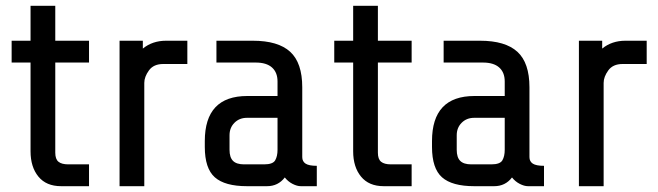

<svg xmlns="http://www.w3.org/2000/svg" viewBox="-20 -640 2263 660"><path d="M85 -120V-425H20V-500H85V-620H170V-500H286V-425H170V-115Q170 -93 181 -84Q192 -75 215 -75H286V0H190Q139 0 112 -33Q85 -66 85 -120Z M391 -500H471V-473Q504 -500 551 -500H624V-420H541Q508 -420 492 -398Q476 -376 476 -355V0H391Z M959 -30Q936 0 898 0H829Q753 0 718.5 -30.5Q684 -61 684 -135V-155Q684 -310 830 -310H934V-360Q934 -391 915 -408Q896 -425 859 -425H724V-500H849Q936 -500 977.5 -462Q1019 -424 1019 -340V-100Q1019 -85 1030.5 -77.5Q1042 -70 1069 -70V0H1014Q1001 0 985.5 -8Q970 -16 959 -30ZM934 -125V-235H829Q803 -235 786 -218Q769 -201 769 -175V-125Q769 -99 781 -87Q793 -75 819 -75H888Q918 -75 926 -89Q934 -103 934 -125Z M1194 -120V-425H1129V-500H1194V-620H1279V-500H1395V-425H1279V-115Q1279 -93 1290 -84Q1301 -75 1324 -75H1395V0H1299Q1248 0 1221 -33Q1194 -66 1194 -120Z M1740 -30Q1717 0 1679 0H1610Q1534 0 1499.5 -30.5Q1465 -61 1465 -135V-155Q1465 -310 1611 -310H1715V-360Q1715 -391 1696 -408Q1677 -425 1640 -425H1505V-500H1630Q1717 -500 1758.5 -462Q1800 -424 1800 -340V-100Q1800 -85 1811.5 -77.5Q1823 -70 1850 -70V0H1795Q1782 0 1766.5 -8Q1751 -16 1740 -30ZM1715 -125V-235H1610Q1584 -235 1567 -218Q1550 -201 1550 -175V-125Q1550 -99 1562 -87Q1574 -75 1600 -75H1669Q1699 -75 1707 -89Q1715 -103 1715 -125Z M1970 -500H2050V-473Q2083 -500 2130 -500H2203V-420H2120Q2087 -420 2071 -398Q2055 -376 2055 -355V0H1970Z"/></svg>

Font: Share Tech
Style: Regular
Weight: 400
Designer: Ralph du Carrois
Foundry: Carrois Type Design
Version: Version 1.100